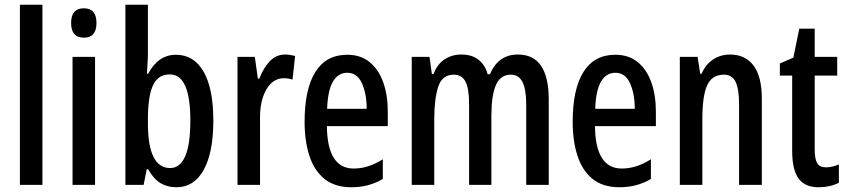

<svg xmlns="http://www.w3.org/2000/svg" viewBox="-20 -846 3575 810"><path d="M159 -66H64V-826H159Z M334 -811Q387 -811 387 -749Q387 -687 334 -687Q280 -687 280 -749Q280 -811 334 -811ZM381 -606V-66H286V-606Z M604 -617Q604 -601 602.5 -580Q601 -559 600 -535H605Q648 -615 722 -615Q798 -615 839 -543.5Q880 -472 880 -337Q880 -203 839.5 -129.5Q799 -56 724 -56Q686 -56 657 -73.5Q628 -91 605 -132H599L586 -66H509V-826H604ZM697 -532Q660 -532 640 -508.5Q620 -485 612 -443Q604 -401 604 -347V-326Q604 -137 698 -137Q739 -137 761 -186Q783 -235 783 -338Q783 -532 697 -532Z M1183 -616Q1192 -616 1202.5 -614.5Q1213 -613 1225 -610L1214 -510Q1206 -513 1196.5 -514.5Q1187 -516 1178 -516Q1131 -516 1103.5 -468Q1076 -420 1077 -346V-66H982V-606H1055L1068 -514H1074Q1091 -559 1118 -587.5Q1145 -616 1183 -616Z M1445 -615Q1502 -615 1540 -583.5Q1578 -552 1597 -498Q1616 -444 1616 -375V-314H1359Q1361 -135 1472 -135Q1503 -135 1533 -144.5Q1563 -154 1595 -174V-91Q1536 -56 1463 -56Q1392 -56 1348.5 -91.5Q1305 -127 1285 -189.5Q1265 -252 1265 -332Q1265 -470 1310.5 -542.5Q1356 -615 1445 -615ZM1445 -539Q1407 -539 1385 -502.5Q1363 -466 1360 -387H1527Q1527 -450 1507 -494.5Q1487 -539 1445 -539Z M2165 -616Q2295 -616 2295 -426V-66H2200V-404Q2200 -470 2184 -500.5Q2168 -531 2136 -531Q2091 -531 2072 -487Q2053 -443 2053 -357V-66H1959V-407Q1959 -473 1943.5 -502Q1928 -531 1895 -531Q1845 -531 1828.5 -479.5Q1812 -428 1812 -341V-66H1717V-606H1792L1802 -534H1809Q1825 -576 1856 -596Q1887 -616 1926 -616Q1972 -616 2000 -593Q2028 -570 2037 -533H2047Q2082 -616 2165 -616Z M2576 -615Q2633 -615 2671 -583.5Q2709 -552 2728 -498Q2747 -444 2747 -375V-314H2490Q2492 -135 2603 -135Q2634 -135 2664 -144.5Q2694 -154 2726 -174V-91Q2667 -56 2594 -56Q2523 -56 2479.5 -91.5Q2436 -127 2416 -189.5Q2396 -252 2396 -332Q2396 -470 2441.5 -542.5Q2487 -615 2576 -615ZM2576 -539Q2538 -539 2516 -502.5Q2494 -466 2491 -387H2658Q2658 -450 2638 -494.5Q2618 -539 2576 -539Z M3059 -616Q3124 -616 3159 -569.5Q3194 -523 3194 -429V-66H3098V-407Q3098 -469 3083.5 -500Q3069 -531 3034 -531Q2984 -531 2963.5 -486.5Q2943 -442 2943 -341V-66H2848V-606H2923L2934 -535H2940Q2957 -575 2989 -595.5Q3021 -616 3059 -616Z M3464 -140Q3477 -140 3490.5 -143Q3504 -146 3519 -152V-75Q3481 -56 3434 -56Q3375 -56 3348.5 -93.5Q3322 -131 3322 -208V-527H3270V-578L3327 -603L3352 -725H3417V-606H3512V-527H3417V-214Q3417 -177 3427 -158.5Q3437 -140 3464 -140Z"/></svg>

Font: Noto Sans Malayalam UI ExtraCondensed Medium
Style: Regular
Weight: 500
Width: 2
Designer: Jelle Bosma - Monotype Design Team
Foundry: Monotype Imaging Inc.
Version: Version 2.104; ttfautohint (v1.8.4.7-5d5b)